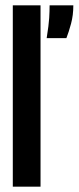

<svg xmlns="http://www.w3.org/2000/svg" viewBox="-20 -700 295 720"><path d="M28 0V-680H132V0ZM155 -557Q163 -607 164.5 -632.5Q166 -658 166 -680H255Q255 -643 246.5 -611.5Q238 -580 229 -557Z"/></svg>

Font: Bricolage Grotesque 96pt Condensed Medium
Style: Regular
Weight: 500
Width: 3
Designer: Mathieu Triay
Foundry: Atelier Triay
Version: Version 1.001; ttfautohint (v1.8.4.7-5d5b);gftools[0.9.33.de